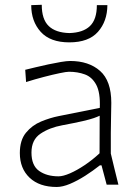

<svg xmlns="http://www.w3.org/2000/svg" viewBox="-20 -754 558 784"><path d="M211.5 9.5Q141 9.5 101 -28.2Q61 -66 61 -129Q61 -181.5 86 -212Q111 -242.5 147.8 -257.8Q184.5 -273 220 -280L387.5 -313.5Q390 -376 373 -407.8Q356 -439.5 326.5 -450.2Q297 -461 261.5 -461Q251 -461 223.5 -455.2Q196 -449.5 159.5 -440Q123 -430.5 86.5 -419L83 -469Q99.5 -473 125 -479.2Q150.5 -485.5 177.8 -491.2Q205 -497 228.8 -501Q252.5 -505 266.5 -505Q342.5 -505 388.5 -464.5Q434.5 -424 434.5 -334Q434.5 -312.5 433.5 -278.5Q432.5 -244.5 432.5 -211V-127Q440 -95 447.2 -65.8Q454.5 -36.5 463.5 0H415.5L394.5 -79H388Q359.5 -56.5 327.8 -36.2Q296 -16 265.8 -3.2Q235.5 9.5 211.5 9.5ZM219 -34Q237.5 -34 265.8 -46.2Q294 -58.5 325.8 -79.8Q357.5 -101 386.5 -128L387 -281.5Q378 -277 363 -271.8Q348 -266.5 318 -259.5Q288 -252.5 234.5 -242.5Q182.5 -233 145.5 -208.2Q108.5 -183.5 108.5 -131Q108.5 -78 139.8 -56Q171 -34 219 -34ZM263 -581Q185 -581 146.2 -624Q107.5 -667 107.5 -733L150.5 -734.5Q150.5 -675 178.8 -647.8Q207 -620.5 263 -619Q319 -620.5 347.2 -647.5Q375.5 -674.5 375.5 -733H418.5Q418 -667 380 -624Q342 -581 263 -581Z"/></svg>

Font: Commissioner Loud ExtraLight
Style: Regular
Weight: 200
Designer: Kostas Bartsokas
Foundry: Kostas Bartsokas
Version: Version 1.000; ttfautohint (v1.8.3)